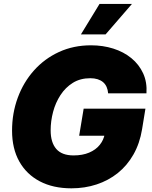

<svg xmlns="http://www.w3.org/2000/svg" viewBox="-20 -974 793 1003"><path d="M353 9.8Q257.8 9.8 188.2 -26.6Q118.7 -63 80.8 -130.4Q43 -197.8 43 -291.5Q43 -382.8 72.8 -463.6Q102.5 -544.4 157.5 -606Q212.4 -667.5 288.1 -702.4Q363.8 -737.3 455.6 -737.3Q517.6 -737.3 571.8 -720.2Q626 -703.1 666.3 -670.2Q706.5 -637.2 727.8 -590.8Q749 -544.4 745.1 -486.3H544.9Q543.5 -504.9 536.9 -519.8Q530.3 -534.7 518.6 -544.7Q506.8 -554.7 490 -560.1Q473.1 -565.4 451.7 -565.4Q399.4 -565.4 360.6 -541.3Q321.8 -517.1 295.9 -477.3Q270 -437.5 257.3 -389.4Q244.6 -341.3 244.6 -293Q244.6 -230 273.9 -196Q303.2 -162.1 364.3 -162.1Q411.1 -162.1 445.8 -176.8Q480.5 -191.4 501.2 -217.3Q522 -243.2 527.3 -275.4L560.1 -265.1H393.6L417 -406.2H739.7L722.2 -298.8Q710 -224.6 677.2 -167Q644.5 -109.4 595.5 -70.1Q546.4 -30.8 484.6 -10.5Q422.9 9.8 353 9.8ZM402.8 -794.4 500 -953.6H669.4L531.7 -794.4Z"/></svg>

Font: Inter 16pt Black
Style: Italic
Weight: 900
Italic angle: -9.3988°
Version: Version 4.001;git-66647c0bb